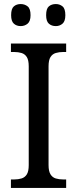

<svg xmlns="http://www.w3.org/2000/svg" viewBox="-20 -929 381 949"><path d="M34 0V-42H50Q70 -42 86.5 -47Q103 -52 112.5 -67Q122 -82 122 -113V-601Q122 -632 112.5 -647Q103 -662 86.5 -667Q70 -672 50 -672H34V-714H307V-672H292Q272 -672 255.5 -667Q239 -662 229.5 -647Q220 -632 220 -601V-113Q220 -83 229.5 -67.5Q239 -52 255.5 -47Q272 -42 292 -42H307V0ZM256 -800Q235 -800 221.5 -812Q208 -824 208 -854Q208 -886 221.5 -897.5Q235 -909 256 -909Q275 -909 289 -897.5Q303 -886 303 -854Q303 -824 289 -812Q275 -800 256 -800ZM82 -800Q62 -800 48.5 -812Q35 -824 35 -854Q35 -886 48.5 -897.5Q62 -909 82 -909Q102 -909 116.5 -897.5Q131 -886 131 -854Q131 -824 116.5 -812Q102 -800 82 -800Z"/></svg>

Font: Noto Serif Thai SemiCondensed
Style: Regular
Weight: 400
Width: 4
Designer: Monotype Design Team
Foundry: Monotype Imaging Inc.
Version: Version 2.002